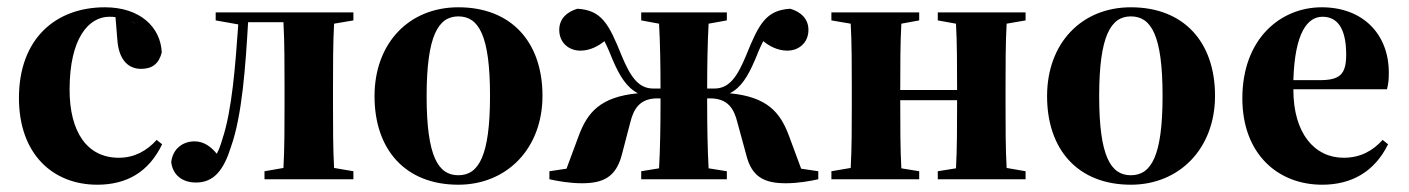

<svg xmlns="http://www.w3.org/2000/svg" viewBox="-20 -492 3868 527"><path d="M247 15C327 15 388 -19 425 -96L410 -108C383 -78 349 -59 306 -59C219 -59 171 -130 171 -246C171 -388 224 -446 280 -446C286 -446 291 -446 297 -445L302 -384C306 -323 336 -303 367 -303C398 -303 416 -317 424 -348C421 -417 365 -472 268 -472C133 -472 32 -386 32 -223C32 -69 125 15 247 15ZM353 -426 341 -433C345 -431 349 -429 353 -426Z M518 9C567 9 594 -25 614 -89C645 -176 654 -313 661 -431H758C761 -379 761 -307 761 -251V-207C761 -153 761 -82 758 -31L706 -22V0H950V-22L897 -31C894 -82 894 -153 894 -207V-251C894 -305 894 -375 897 -427L950 -436V-458H572V-436L634 -425C626 -313 617 -189 590 -109C586 -95 581 -81 575 -70C560 -88 541 -104 514 -104C481 -104 454 -83 450 -47C454 -12 480 9 518 9Z M1238 15C1371 15 1469 -84 1469 -229C1469 -376 1384 -472 1238 -472C1103 -472 1008 -374 1008 -228C1008 -82 1092 15 1238 15ZM1238 -11C1183 -11 1151 -62 1151 -228C1151 -394 1183 -447 1238 -447C1294 -447 1325 -395 1325 -229C1325 -64 1294 -11 1238 -11Z M2226 0V-22L2179 -29L2146 -118C2122 -183 2087 -226 1983 -236C2014 -251 2033 -283 2052 -327C2059 -344 2066 -362 2075 -379C2091 -366 2114 -353 2141 -353C2173 -353 2199 -375 2199 -410C2199 -441 2177 -460 2149 -468C2083 -464 2063 -427 2028 -340C2004 -282 1982 -249 1941 -249H1921V-251C1921 -305 1922 -375 1925 -427L1975 -436V-458H1740V-436L1789 -427C1792 -375 1793 -305 1793 -251V-249H1773C1732 -249 1710 -282 1686 -340C1651 -427 1631 -464 1565 -468C1537 -460 1515 -441 1515 -410C1515 -375 1541 -353 1573 -353C1600 -353 1623 -366 1639 -379C1648 -362 1655 -344 1662 -327C1681 -283 1700 -252 1731 -236C1627 -226 1592 -183 1568 -118L1535 -29L1488 -22V0C1510 5 1544 11 1577 11C1636 11 1671 -6 1687 -68L1710 -156C1719 -192 1735 -222 1785 -222H1793V-207C1793 -153 1792 -82 1789 -30L1740 -22V0H1975V-22L1925 -30C1922 -82 1921 -153 1921 -207V-222H1929C1979 -222 1995 -192 2004 -156L2028 -68C2043 -6 2078 11 2137 11C2170 11 2204 5 2226 0Z M2554 -436 2604 -427C2607 -375 2607 -305 2607 -251V-245H2451V-251C2451 -305 2451 -375 2454 -427L2503 -436V-458H2262V-436L2315 -427C2318 -375 2318 -305 2318 -251V-207C2318 -153 2318 -82 2315 -31L2262 -22V0H2503V-22L2454 -30C2451 -82 2451 -153 2451 -207V-217H2607V-207C2607 -153 2607 -82 2604 -30L2554 -22V0H2795V-22L2743 -31C2740 -82 2740 -153 2740 -207V-251C2740 -305 2740 -375 2743 -427L2795 -436V-458H2554Z M3084 15C3217 15 3315 -84 3315 -229C3315 -376 3230 -472 3084 -472C2949 -472 2854 -374 2854 -228C2854 -82 2938 15 3084 15ZM3084 -11C3029 -11 2997 -62 2997 -228C2997 -394 3029 -447 3084 -447C3140 -447 3171 -395 3171 -229C3171 -64 3140 -11 3084 -11Z M3610 -446C3649 -446 3675 -417 3675 -342C3675 -287 3657 -272 3602 -272H3530C3534 -403 3569 -446 3610 -446ZM3609 15C3688 15 3752 -19 3790 -96L3775 -108C3748 -78 3714 -59 3668 -59C3588 -59 3530 -126 3530 -246V-247H3787C3791 -264 3792 -273 3792 -293C3792 -397 3722 -472 3608 -472C3495 -472 3390 -386 3390 -222C3390 -70 3487 15 3609 15Z"/></svg>

Font: Source Serif 4 Display
Style: Bold
Weight: 700
Designer: Frank Grießhammer
Foundry: Adobe Systems Incorporated
Version: Version 4.004;hotconv 1.0.117;makeotfexe 2.5.65602